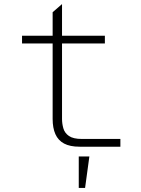

<svg xmlns="http://www.w3.org/2000/svg" viewBox="-20 -719 690 941"><path d="M370 0Q323 0 294 -15.5Q265 -31 251.5 -61.5Q238 -92 238 -136V-659L284 -699V-136Q284 -113 290.5 -90Q297 -67 318 -52.5Q339 -38 381 -38H570V0ZM88 -506V-544H494V-506ZM366 202V48H418L397 202Z"/></svg>

Font: Azeret Mono Thin
Style: Regular
Weight: 100
Designer: Martin Vácha
Foundry: Displaay
Version: Version 1.002